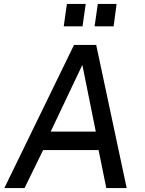

<svg xmlns="http://www.w3.org/2000/svg" viewBox="-20 -950 733 970"><path d="M413 -930H318L302 -817H397ZM569 -930H474L458 -817H554ZM2 0H104L198 -192H478L517 0H620L466 -723H354ZM236 -285 396 -622 464 -285Z"/></svg>

Font: United Sans Medium
Style: Italic
Weight: 500
Italic angle: -8°
Designer: Pablo Impallari, Rodrigo Fuenzalida (Modified by Dan O. Williams)
Version: Version 1.000;PS 001.000;hotconv 1.0.88;makeotf.lib2.5.64775